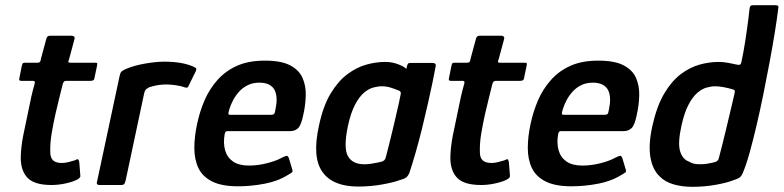

<svg xmlns="http://www.w3.org/2000/svg" viewBox="-20 -714 3024 741"><path d="M179 0Q113 0 86.5 -27.5Q60 -55 60 -106Q61 -148 70 -193Q79 -238 89 -284Q95 -314 100.5 -339Q106 -364 114 -392Q117 -402 107 -402H63Q57 -402 55 -404Q53 -406 55 -414L64 -459Q66 -469 69 -470.5Q72 -472 80 -472H125Q132 -472 134.5 -475.5Q137 -479 138 -487L159 -565Q162 -576 172 -576H258Q262 -576 265.5 -573Q269 -570 268 -565L247 -487Q243 -477 244 -474.5Q245 -472 251 -472H345Q354 -472 355 -470Q356 -468 354 -458L345 -415Q344 -407 340.5 -404.5Q337 -402 329 -402H235Q230 -402 227 -399Q224 -396 222 -389Q215 -361 208 -332.5Q201 -304 194 -274Q186 -238 179.5 -200Q173 -162 174 -127Q174 -105 185 -95Q196 -85 219 -85Q232 -85 244.5 -88.5Q257 -92 268 -95Q279 -101 281.5 -99Q284 -97 286 -88L290 -37Q293 -25 262 -14Q250 -10 235 -6.5Q220 -3 205.5 -1.5Q191 0 179 0Z M614 -476Q685 -476 728 -456Q737 -452 737.5 -449Q738 -446 736 -440L709 -385Q706 -377 702.5 -376Q699 -375 692 -377Q676 -383 655.5 -385.5Q635 -388 622 -388Q606 -388 593 -386Q580 -384 570.5 -381.5Q561 -379 555 -377Q550 -374 544.5 -370Q539 -366 536 -352L465 -18Q462 -6 458.5 -3Q455 0 447 0H363Q359 0 355.5 -2.5Q352 -5 355 -15L441 -418Q444 -433 448.5 -437.5Q453 -442 464 -447Q496 -461 539 -468.5Q582 -476 614 -476Z M741 -237Q751 -284 769.5 -327Q788 -370 819 -405Q850 -440 894.5 -460Q939 -480 1002 -480Q1066 -480 1100.5 -461.5Q1135 -443 1148 -412.5Q1161 -382 1160 -345.5Q1159 -309 1151 -273Q1143 -232 1131 -220Q1119 -208 1101 -208H859Q854 -208 851.5 -206Q849 -204 847 -196Q841 -161 849 -133.5Q857 -106 879.5 -90.5Q902 -75 941 -75Q976 -75 1012 -84.5Q1048 -94 1067 -105Q1079 -111 1085.5 -112.5Q1092 -114 1096 -100L1107 -63Q1111 -53 1107.5 -49.5Q1104 -46 1093 -40Q1054 -15 1001.5 -5Q949 5 899 5Q835 5 798 -14Q761 -33 745.5 -66Q730 -99 730 -143Q730 -187 741 -237ZM1043 -291Q1048 -314 1047.5 -332.5Q1047 -351 1040.5 -365Q1034 -379 1019 -387Q1004 -395 981 -395Q956 -395 936.5 -385.5Q917 -376 903 -360.5Q889 -345 879.5 -327Q870 -309 865 -292Q861 -279 861.5 -275Q862 -271 868 -271Q907 -271 947 -271Q987 -271 1027 -271Q1035 -271 1038 -274.5Q1041 -278 1043 -291Z M1362 6Q1264 6 1224 -51Q1184 -108 1211 -229Q1227 -305 1256 -353Q1285 -401 1320.5 -427.5Q1356 -454 1393.5 -464.5Q1431 -475 1467 -475Q1493 -475 1516.5 -466Q1540 -457 1548 -448L1552 -463Q1554 -469 1557 -470Q1560 -471 1566 -471H1650Q1662 -471 1662 -461Q1658 -438 1650 -399.5Q1642 -361 1631.5 -314.5Q1621 -268 1609 -219Q1597 -170 1584 -125Q1571 -80 1560 -47Q1556 -37 1550 -31Q1544 -25 1523 -19Q1499 -10 1454.5 -2Q1410 6 1362 6ZM1386 -80Q1398 -80 1412 -82Q1426 -84 1437 -86.5Q1448 -89 1453 -90Q1459 -92 1463 -95.5Q1467 -99 1469 -107Q1475 -130 1481.5 -156Q1488 -182 1494.5 -209Q1501 -236 1507 -262Q1513 -288 1518 -310Q1523 -332 1526 -348Q1528 -355 1526 -359Q1524 -363 1518 -365Q1506 -370 1489 -375.5Q1472 -381 1453 -381Q1438 -381 1420 -376Q1402 -371 1384 -355.5Q1366 -340 1350 -309.5Q1334 -279 1323 -229Q1305 -144 1322.5 -112Q1340 -80 1386 -80Z M1837 0Q1771 0 1744.5 -27.5Q1718 -55 1718 -106Q1719 -148 1728 -193Q1737 -238 1747 -284Q1753 -314 1758.5 -339Q1764 -364 1772 -392Q1775 -402 1765 -402H1721Q1715 -402 1713 -404Q1711 -406 1713 -414L1722 -459Q1724 -469 1727 -470.5Q1730 -472 1738 -472H1783Q1790 -472 1792.5 -475.5Q1795 -479 1796 -487L1817 -565Q1820 -576 1830 -576H1916Q1920 -576 1923.5 -573Q1927 -570 1926 -565L1905 -487Q1901 -477 1902 -474.5Q1903 -472 1909 -472H2003Q2012 -472 2013 -470Q2014 -468 2012 -458L2003 -415Q2002 -407 1998.5 -404.5Q1995 -402 1987 -402H1893Q1888 -402 1885 -399Q1882 -396 1880 -389Q1873 -361 1866 -332.5Q1859 -304 1852 -274Q1844 -238 1837.5 -200Q1831 -162 1832 -127Q1832 -105 1843 -95Q1854 -85 1877 -85Q1890 -85 1902.5 -88.5Q1915 -92 1926 -95Q1937 -101 1939.5 -99Q1942 -97 1944 -88L1948 -37Q1951 -25 1920 -14Q1908 -10 1893 -6.5Q1878 -3 1863.5 -1.5Q1849 0 1837 0Z M2028 -237Q2038 -284 2056.5 -327Q2075 -370 2106 -405Q2137 -440 2181.5 -460Q2226 -480 2289 -480Q2353 -480 2387.5 -461.5Q2422 -443 2435 -412.5Q2448 -382 2447 -345.5Q2446 -309 2438 -273Q2430 -232 2418 -220Q2406 -208 2388 -208H2146Q2141 -208 2138.5 -206Q2136 -204 2134 -196Q2128 -161 2136 -133.5Q2144 -106 2166.5 -90.5Q2189 -75 2228 -75Q2263 -75 2299 -84.5Q2335 -94 2354 -105Q2366 -111 2372.5 -112.5Q2379 -114 2383 -100L2394 -63Q2398 -53 2394.5 -49.5Q2391 -46 2380 -40Q2341 -15 2288.5 -5Q2236 5 2186 5Q2122 5 2085 -14Q2048 -33 2032.5 -66Q2017 -99 2017 -143Q2017 -187 2028 -237ZM2330 -291Q2335 -314 2334.5 -332.5Q2334 -351 2327.5 -365Q2321 -379 2306 -387Q2291 -395 2268 -395Q2243 -395 2223.5 -385.5Q2204 -376 2190 -360.5Q2176 -345 2166.5 -327Q2157 -309 2152 -292Q2148 -279 2148.5 -275Q2149 -271 2155 -271Q2194 -271 2234 -271Q2274 -271 2314 -271Q2322 -271 2325 -274.5Q2328 -278 2330 -291Z M2498 -229Q2515 -305 2543.5 -353Q2572 -401 2607 -427.5Q2642 -454 2679.5 -464.5Q2717 -475 2753 -475Q2771 -475 2790.5 -471.5Q2810 -468 2822 -465Q2830 -463 2834.5 -464Q2839 -465 2841 -473Q2845 -491 2849 -513Q2853 -535 2856.5 -557.5Q2860 -580 2863 -602Q2866 -624 2868.5 -643Q2871 -662 2872 -674Q2873 -688 2876.5 -691Q2880 -694 2888 -694H2971Q2977 -694 2981 -692.5Q2985 -691 2984 -685Q2979 -642 2970 -587Q2961 -532 2949.5 -470.5Q2938 -409 2925.5 -347.5Q2913 -286 2899.5 -228.5Q2886 -171 2873 -124.5Q2860 -78 2847 -47Q2843 -37 2837 -31Q2831 -25 2809 -18Q2787 -9 2743.5 -1Q2700 7 2652 7Q2612 7 2579.5 -2.5Q2547 -12 2527 -32Q2498 -59 2490 -108.5Q2482 -158 2498 -229ZM2610 -229Q2595 -161 2605 -129.5Q2615 -98 2640 -90Q2652 -82 2670.5 -80.5Q2689 -79 2708.5 -82Q2728 -85 2744 -90Q2748 -93 2750.5 -95.5Q2753 -98 2754 -103Q2760 -126 2767 -153Q2774 -180 2780.5 -208Q2787 -236 2793.5 -262.5Q2800 -289 2805.5 -313Q2811 -337 2815 -354Q2817 -362 2815 -365Q2813 -368 2808 -369Q2792 -374 2773.5 -377.5Q2755 -381 2740 -381Q2725 -381 2707 -376Q2689 -371 2671 -355.5Q2653 -340 2637 -309.5Q2621 -279 2610 -229Z"/></svg>

Font: Glory Thin SemiBold
Style: Italic
Weight: 600
Italic angle: -12°
Version: Version 1.011